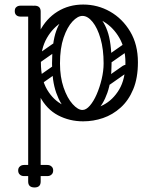

<svg xmlns="http://www.w3.org/2000/svg" viewBox="-20 -525 677 845"><path d="M346 -505Q410 -505 464.5 -474Q519 -443 553 -386Q587 -329 587 -251Q587 -182 566.5 -132.5Q546 -83 511 -51.5Q476 -20 433.5 -5.5Q391 9 346 9Q286 9 235.5 -17.5Q185 -44 155 -101.5Q125 -159 125 -251Q125 -329 154 -386Q183 -443 233 -474Q283 -505 346 -505ZM346 -455Q298 -455 255.5 -429.5Q213 -404 186.5 -358Q160 -312 160 -250Q160 -177 187 -131Q214 -85 257 -63Q300 -41 346 -41Q392 -41 434.5 -63Q477 -85 504.5 -131Q532 -177 532 -250Q532 -312 505.5 -358Q479 -404 437 -429.5Q395 -455 346 -455ZM132 -500Q159 -500 159 -474V274Q159 300 132 300Q104 300 104 274V-474Q104 -500 132 -500ZM155 -476Q153 -463 146 -459Q142 -452 121 -452H70Q58 -452 51 -459Q45 -465 45 -476Q45 -488 51 -493Q58 -500 70 -500H121Q132 -500 138 -498.5Q144 -497 145 -495Q149 -491 152 -486Q155 -481 155 -476ZM340 -7Q306 -9 276 -36.5Q246 -64 227.5 -116.5Q209 -169 209 -245Q209 -338 227.5 -389Q246 -440 276 -460.5Q306 -481 340 -481L343 -455Q322 -455 299 -430.5Q276 -406 260 -359.5Q244 -313 244 -246Q244 -186 260 -139.5Q276 -93 299.5 -67Q323 -41 343 -41ZM340 -7 343 -41Q359 -41 375.5 -60Q392 -79 405.5 -110Q419 -141 427.5 -177Q436 -213 436 -246Q436 -308 422.5 -355Q409 -402 387.5 -428.5Q366 -455 343 -455L340 -481Q374 -481 404 -460.5Q434 -440 452.5 -389Q471 -338 471 -245Q471 -169 452.5 -116.5Q434 -64 404 -36.5Q374 -9 340 -7ZM60 225Q60 214 67 208Q74 201 86 201H135Q147 201 154 207Q161 214 161 225Q161 237 154 244Q147 250 135 250H86Q74 250 67 243Q60 237 60 225ZM214 225Q214 237 207 243Q200 250 188 250H139Q128 250 120 244Q113 237 113 225Q113 214 120 207Q128 201 139 201H188Q200 201 207 208Q214 214 214 225ZM156 -250Q141 -239 132 -253Q128 -258 127.5 -265Q127 -272 135 -278L212 -332Q227 -342 237 -328Q241 -322 240.5 -315.5Q240 -309 233 -304ZM158 -153Q143 -142 134 -156Q130 -161 129.5 -168Q129 -175 137 -181L214 -235Q229 -245 239 -231Q243 -225 242.5 -218.5Q242 -212 235 -207ZM470 -250Q455 -239 446 -253Q442 -258 441.5 -265Q441 -272 449 -278L526 -332Q541 -342 551 -328Q555 -322 554.5 -315.5Q554 -309 547 -304ZM464 -153Q449 -142 440 -156Q436 -161 435.5 -168Q435 -175 443 -181L520 -235Q535 -245 545 -231Q549 -225 548.5 -218.5Q548 -212 541 -207Z"/></svg>

Font: Agu Display Uzo
Style: Regular
Weight: 400
Version: Version 1.103